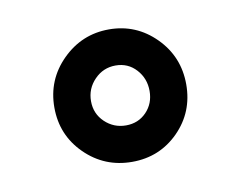

<svg xmlns="http://www.w3.org/2000/svg" viewBox="-42 -745 440 350"><g transform="rotate(-10 178.5 -570.5)"><path d="M178.2 -626.5Q155.3 -626.5 139.2 -609.9Q123 -593.3 123 -570.1Q123 -546.9 139.4 -531.2Q155.8 -515.6 178.5 -515.6Q201.2 -515.6 216.3 -531.2Q231.4 -546.9 231.4 -570.1Q231.4 -593.3 216.3 -609.9Q201.2 -626.5 178.2 -626.5ZM299.3 -570.3Q299.3 -519 264.2 -483.6Q229 -448.2 178 -448.2Q127 -448.2 91.1 -483.6Q55.2 -519 55.2 -570.3Q55.2 -621.6 91.3 -657.5Q127.4 -693.4 177.7 -693.4Q228 -693.4 263.7 -657.5Q299.3 -621.6 299.3 -570.3Z"/></g></svg>

Font: Yantramanav Black
Style: Regular
Weight: 900
Version: Version 1.001;PS 1.0;hotconv 1.0.72;makeotf.lib2.5.5900; ttf